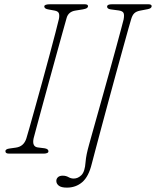

<svg xmlns="http://www.w3.org/2000/svg" viewBox="-20 -720 731 900"><path d="M137.5 -71.5Q129.5 -33 156.5 -29L188.5 -25Q207.5 -22 207 -10.5Q207 -5 200.5 -2.5Q194 0 186.5 0H22Q5.5 0 5.5 -10.5Q4.5 -21.5 25.5 -24L54 -28Q91.5 -33 103.5 -71Q107 -82 118.2 -121.5Q129.5 -161 145.2 -217.8Q161 -274.5 178.5 -338Q196 -401.5 212 -461.2Q228 -521 239.8 -566.2Q251.5 -611.5 256 -630.5Q259.5 -647.5 256 -657.5Q252.5 -667.5 235.5 -670.5L208 -675.5Q187.5 -678.5 187.5 -690Q188 -700 214.5 -700H376.5Q392.5 -700 392.5 -691.5Q392.5 -685.5 387.2 -682Q382 -678.5 368 -676L334 -670.5Q301 -665.5 292.5 -636.5Q286.5 -615.5 273.5 -568.8Q260.5 -522 243.8 -461.5Q227 -401 209.5 -337Q192 -273 176.5 -216.2Q161 -159.5 150.5 -120.2Q140 -81 137.5 -71.5ZM594.5 -629Q592 -621.5 582 -585.8Q572 -550 557 -495.8Q542 -441.5 524.2 -376.8Q506.5 -312 488.5 -245.5Q470.5 -179 454.5 -119.2Q438.5 -59.5 426.8 -15.2Q415 29 410 48.5Q395.5 108 365.5 133.8Q335.5 159.5 293.5 159.5Q267 159.5 255.5 150.2Q244 141 244 128Q244 118 251.5 110.8Q259 103.5 274 103.5Q289 103.5 300.8 110.2Q312.5 117 325.5 117Q345.5 117 361.8 100.8Q378 84.5 381 40.5Q382.5 21.5 386.5 2.2Q390.5 -17 397.5 -42Q399 -47.5 408 -79.8Q417 -112 431 -161.8Q445 -211.5 461.5 -270.5Q478 -329.5 494.5 -389Q511 -448.5 525 -499.8Q539 -551 548.2 -585.8Q557.5 -620.5 559.5 -629Q563.5 -651 558.8 -659.8Q554 -668.5 536.5 -671L499 -676Q481.5 -678.5 482 -689.5Q482.5 -700 505 -700H675.5Q691 -700 691 -691Q690.5 -680.5 672.5 -677L636 -670Q618.5 -666.5 609.2 -657.5Q600 -648.5 594.5 -629Z"/></svg>

Font: Fraunces 72pt S100 Thin
Style: Italic
Weight: 100
Italic angle: -16°
Version: Version 1.000; ttfautohint (v1.8.3)